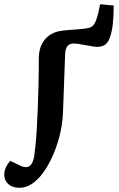

<svg xmlns="http://www.w3.org/2000/svg" viewBox="-84 -656 563 905"><path d="M264 -451Q244 -451 234 -438.5Q224 -426 223 -402L213 -128Q211 -70 196 -12.5Q181 45 157.5 93.5Q134 142 106 175Q93 190 77.5 202.5Q62 215 44.5 222Q27 229 7 229Q-25 229 -44.5 212Q-64 195 -64 167Q-64 151 -56.5 134Q-49 117 -36 102L10 124Q19 129 26.5 130.5Q34 132 39 132Q50 131 57 125.5Q64 120 69 109Q74 98 77 82Q80 60 83.5 27Q87 -6 89.5 -49Q92 -92 94 -144.5Q96 -197 97.5 -257.5Q99 -318 99 -385Q100 -422 113 -447.5Q126 -473 147.5 -488.5Q169 -504 195 -509Q211 -512 233.5 -514Q256 -516 279.5 -517.5Q303 -519 322 -522Q341 -525 348 -530Q360 -537 369.5 -562.5Q379 -588 388 -636L452 -630Q452 -609 451 -589Q450 -569 448.5 -551Q447 -533 444 -517Q435 -470 419.5 -452.5Q404 -435 373 -435Q366 -435 351.5 -437.5Q337 -440 320.5 -443Q304 -446 288.5 -448.5Q273 -451 264 -451Z"/></svg>

Font: Literata 18pt SemiBold
Style: Italic
Weight: 600
Italic angle: -2°
Designer: Latin by Veronika Burian and Jose Scaglione. Greek by Irene Vlachou. Cyrillic by Vera Evstafieva
Foundry: TypeTogether
Version: Version 3.103;gftools[0.9.29]